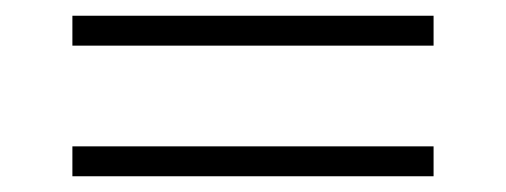

<svg xmlns="http://www.w3.org/2000/svg" viewBox="-20 -479 643 244"><path d="M72 -255V-293H531V-255ZM72 -421V-459H531V-421Z"/></svg>

Font: Prata
Style: Regular
Weight: 400
Designer: Cyreal (www.cyreal.org)
Foundry: Cyreal (www.cyreal.org)
Version: Version 1.010